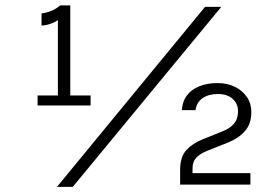

<svg xmlns="http://www.w3.org/2000/svg" viewBox="-20 -700 1040 728"><path d="M663 0V-56Q663 -105 686.5 -130.8Q710 -156.5 749 -172L823.5 -202Q853 -213.5 867.8 -231.8Q882.5 -250 882.5 -278Q882.5 -307 862.2 -325.2Q842 -343.5 806 -343.5Q771 -343.5 748.2 -328Q725.5 -312.5 721.5 -282.5H669.5Q671.5 -315.5 688.8 -338.2Q706 -361 735.8 -373Q765.5 -385 805 -385Q842 -385 870.8 -370.8Q899.5 -356.5 916.2 -332Q933 -307.5 933 -275Q933 -231 909.2 -203.5Q885.5 -176 844.5 -159.5L767.5 -129Q738.5 -117.5 724.2 -102Q710 -86.5 710 -61.5V-43.5H929.5V0ZM122.5 -300V-338H210.5L199.5 -327.5V-642L215 -635.5Q197.5 -620 177.5 -612Q157.5 -604 137.5 -603V-649Q156.5 -651.5 174.5 -658.8Q192.5 -666 208 -679.5H246.5V-327.5L235 -338H323.5V-300ZM196 8.5 757.5 -674H819L256 8.5Z"/></svg>

Font: Karla ExtraLight
Style: Regular
Weight: 400
Version: Version 2.001